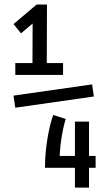

<svg xmlns="http://www.w3.org/2000/svg" viewBox="-20 -645 478 852"><path d="M125 -593.8 142.6 -625H188.5L187.5 -341.8H124ZM47.9 -365.2H259.8V-312.5H47.9ZM40 -538.1 142.6 -625 179.7 -586.9 73.2 -497.1ZM388.7 -270.5 396.5 -216.8 47.9 -167 40 -220.7ZM215.8 -134.8 271.5 -117.2Q245.1 -29.3 243.2 89.8L206.1 46.9H312.5V-105.5H375V46.9H404.3V99.6H375V187.5H312.5V99.6H179.7Q179.7 39.1 189.5 -23.4Q199.2 -85.9 215.8 -134.8Z"/></svg>

Font: Sudo Var
Style: Regular
Weight: 400
Monospace: yes
Designer: Jens Kutilek
Foundry: Jens Kutilek
Version: Version 0.065;FEAKit 1.0